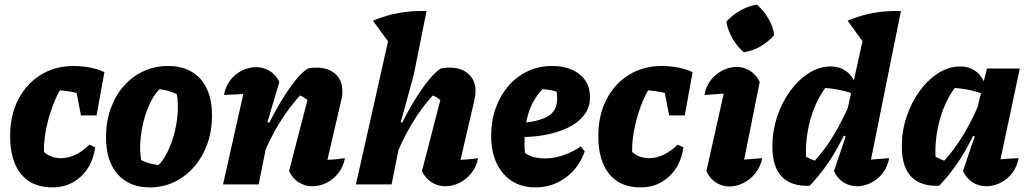

<svg xmlns="http://www.w3.org/2000/svg" viewBox="-20 -802 4487 835"><path d="M208 13Q119 13 71.5 -45Q24 -103 24 -210Q24 -300 59 -368.5Q94 -437 156.5 -476Q219 -515 300 -515Q337 -515 372.5 -508Q408 -501 434 -488L382 -375Q301 -411 192 -411L268 -449Q239 -414 217.5 -362.5Q196 -311 183.5 -254.5Q171 -198 171 -148Q171 -137 173.5 -125.5Q176 -114 180 -105L160 -153Q175 -134 197 -124Q219 -114 244 -114Q276 -114 308 -129Q340 -144 369 -173L394 -161Q383 -82 332 -34.5Q281 13 208 13ZM332 -300 296 -488H434L400 -300Z M631 13Q542 13 491.5 -44.5Q441 -102 441 -205Q441 -272 461 -328.5Q481 -385 517.5 -427Q554 -469 603.5 -492Q653 -515 711 -515Q801 -515 851.5 -459Q902 -403 902 -300Q902 -233 881.5 -176Q861 -119 824.5 -77Q788 -35 739 -11Q690 13 631 13ZM669 -84Q689 -103 707 -138.5Q725 -174 737 -218Q749 -262 752.5 -308Q756 -354 749 -392Q731 -401 712.5 -406.5Q694 -412 674 -414Q653 -394 635 -358Q617 -322 605.5 -278Q594 -234 590.5 -189Q587 -144 594 -106Q611 -97 629 -92Q647 -87 669 -84Z M1237 -58 1320 -378 1331 -354Q1316 -369 1302 -378Q1288 -387 1268 -392L1297 -400Q1240 -341 1191.5 -261Q1143 -181 1105 -76L1092 -135Q1115 -197 1144 -255Q1173 -313 1203 -362.5Q1233 -412 1262 -449Q1291 -486 1318 -504Q1328 -506 1337 -507Q1346 -508 1355 -508Q1408 -508 1438.5 -480.5Q1469 -453 1469 -405Q1469 -396 1468 -386.5Q1467 -377 1464 -366L1404 -107Q1431 -108 1447 -110Q1463 -112 1480 -114Q1473 -76 1451 -48.5Q1429 -21 1399.5 -6.5Q1370 8 1338 8Q1307 8 1280 -8.5Q1253 -25 1237 -58ZM950 0 1055 -468 1076 -397Q1053 -394 1027.5 -392.5Q1002 -391 954 -389Q961 -427 982 -454Q1003 -481 1033 -495.5Q1063 -510 1094 -510Q1125 -510 1152 -494Q1179 -478 1195 -446L1143 -271L1158 -266L1105 0Z M1683 -76 1670 -135Q1694 -197 1722.5 -255Q1751 -313 1781 -362.5Q1811 -412 1840.5 -449Q1870 -486 1896 -504Q1906 -506 1915.5 -507Q1925 -508 1933 -508Q1987 -508 2017.5 -480.5Q2048 -453 2048 -405Q2048 -396 2046.5 -386.5Q2045 -377 2043 -366L1983 -107Q2009 -108 2025 -110Q2041 -112 2059 -114Q2052 -76 2029.5 -48.5Q2007 -21 1977.5 -6.5Q1948 8 1917 8Q1885 8 1858 -8.5Q1831 -25 1815 -58L1898 -378L1909 -354Q1894 -369 1880 -378Q1866 -387 1847 -392L1875 -400Q1817 -341 1769.5 -261Q1722 -181 1683 -76ZM1528 0 1687 -709 1835 -754 1780 -479 1723 -271 1736 -266 1683 0ZM1677 -609 1602 -712Q1659 -736 1716.5 -746Q1774 -756 1835 -754Z M2308 13Q2220 13 2168 -48Q2116 -109 2116 -211Q2116 -276 2135.5 -331Q2155 -386 2190.5 -427.5Q2226 -469 2274.5 -492Q2323 -515 2380 -515Q2456 -515 2501 -478.5Q2546 -442 2546 -379Q2546 -334 2519.5 -300.5Q2493 -267 2447.5 -245.5Q2402 -224 2344 -214Q2286 -204 2224 -207V-264Q2322 -272 2362.5 -296Q2403 -320 2403 -374Q2403 -406 2392 -433L2435 -392Q2405 -404 2373.5 -410Q2342 -416 2309 -415L2352 -426Q2322 -399 2301.5 -364Q2281 -329 2271 -282Q2261 -235 2261 -174Q2261 -155 2263.5 -134.5Q2266 -114 2272 -94L2248 -151Q2264 -132 2290.5 -122.5Q2317 -113 2350 -113Q2387 -113 2427 -126Q2467 -139 2506 -165L2523 -144Q2498 -72 2440 -29.5Q2382 13 2308 13Z M2766 13Q2677 13 2629.5 -45Q2582 -103 2582 -210Q2582 -300 2617 -368.5Q2652 -437 2714.5 -476Q2777 -515 2858 -515Q2895 -515 2930.5 -508Q2966 -501 2992 -488L2940 -375Q2859 -411 2750 -411L2826 -449Q2797 -414 2775.5 -362.5Q2754 -311 2741.5 -254.5Q2729 -198 2729 -148Q2729 -137 2731.5 -125.5Q2734 -114 2738 -105L2718 -153Q2733 -134 2755 -124Q2777 -114 2802 -114Q2834 -114 2866 -129Q2898 -144 2927 -173L2952 -161Q2941 -82 2890 -34.5Q2839 13 2766 13ZM2890 -300 2854 -488H2992L2958 -300Z M3202 -36 3171 -104Q3205 -107 3235 -109.5Q3265 -112 3295 -114Q3287 -76 3265 -48.5Q3243 -21 3213 -6Q3183 9 3151 9Q3121 9 3094 -8Q3067 -25 3052 -58L3144 -468L3165 -397Q3130 -395 3101.5 -393Q3073 -391 3044 -389Q3050 -427 3071.5 -454Q3093 -481 3123 -496Q3153 -511 3184 -511Q3214 -511 3241 -494.5Q3268 -478 3284 -446ZM3272 -782Q3301 -756 3321.5 -721.5Q3342 -687 3347 -650Q3324 -622 3288.5 -601Q3253 -580 3215 -575Q3187 -598 3166 -634Q3145 -670 3139 -708Q3164 -736 3199 -756Q3234 -776 3272 -782Z M3753 -34 3725 -104Q3757 -107 3786 -109.5Q3815 -112 3847 -114Q3840 -76 3818.5 -48.5Q3797 -21 3767 -6.5Q3737 8 3707 8Q3676 8 3649 -8.5Q3622 -25 3607 -58L3658 -209L3641 -215L3750 -709L3898 -754ZM3501 6Q3422 9 3380.5 -33Q3339 -75 3339 -166Q3339 -232 3359.5 -294Q3380 -356 3416 -405.5Q3452 -455 3497.5 -484Q3543 -513 3592 -513Q3632 -513 3660.5 -492Q3689 -471 3702 -433L3701 -390Q3630 -419 3537 -421L3585 -439Q3560 -411 3540 -373Q3520 -335 3507 -291.5Q3494 -248 3488.5 -202Q3483 -156 3486 -110L3474 -128Q3489 -118 3505 -110.5Q3521 -103 3539 -100L3518 -97Q3564 -146 3605 -213Q3646 -280 3682 -367L3707 -342Q3667 -239 3618 -152Q3569 -65 3501 6ZM3741 -609 3666 -712Q3723 -736 3780 -746Q3837 -756 3898 -754ZM3824 -772H3825V-771Z M4064 6Q3985 9 3943.5 -33Q3902 -75 3902 -166Q3902 -232 3922.5 -294Q3943 -356 3979 -405.5Q4015 -455 4060.5 -484Q4106 -513 4155 -513Q4195 -513 4223.5 -492Q4252 -471 4265 -433L4264 -390Q4193 -419 4100 -421L4148 -439Q4123 -411 4103 -373Q4083 -335 4070 -291.5Q4057 -248 4051.5 -202Q4046 -156 4049 -110L4037 -128Q4052 -118 4068 -110.5Q4084 -103 4102 -100L4081 -97Q4127 -146 4168 -213Q4209 -280 4245 -367L4270 -342Q4230 -239 4181 -152Q4132 -65 4064 6ZM4315 -33 4288 -104Q4317 -108 4347.5 -110.5Q4378 -113 4410 -114Q4403 -76 4381.5 -48.5Q4360 -21 4330 -6.5Q4300 8 4269 8Q4237 8 4210.5 -8.5Q4184 -25 4168 -58L4219 -209L4202 -215L4272 -504H4415Z"/></svg>

Font: Piazzolla Thin Black
Style: Italic
Weight: 900
Italic angle: -11.3°
Version: Version 2.005